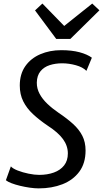

<svg xmlns="http://www.w3.org/2000/svg" viewBox="-20 -1032 569 1060"><path d="M194.1 8Q171.5 8 144.4 4.1Q117.3 0.2 90.7 -6.2Q64.1 -12.6 43.3 -20.6Q22.5 -28.6 12.5 -36.9L40 -113.4Q50.3 -101.4 77.7 -90.6Q105 -79.9 137.8 -73.2Q170.5 -66.5 196.6 -66.5Q241.6 -66.5 277.4 -79.5Q313.2 -92.4 333.9 -118.7Q354.6 -145 354.6 -184.8Q354.6 -227.2 327.8 -264Q301 -300.8 244.4 -337.4Q196.9 -369.5 162 -402.1Q127.2 -434.6 108.2 -472.8Q89.2 -511 89.2 -559.8Q89.2 -623.3 119.8 -666.8Q150.3 -710.2 202.4 -732.6Q254.4 -755 318.2 -755Q376.5 -755 419.1 -743.6Q461.8 -732.1 487.2 -713.4L457.1 -640.8Q437.1 -661.3 398.8 -671.9Q360.5 -682.5 323.2 -682.5Q286 -682.5 254.4 -672.4Q222.8 -662.2 203.5 -638.7Q184.1 -615.2 183.2 -576Q182.9 -543.2 198.6 -514Q214.2 -484.8 241.5 -458.9Q268.7 -432.9 303 -409.6Q349.8 -378.1 383.2 -347.9Q416.6 -317.6 434.5 -282.5Q452.4 -247.4 452.4 -201.3Q452.4 -130.5 417.8 -84.1Q383.3 -37.7 324.7 -14.8Q266.2 8 194.1 8ZM368.3 -817H290.5L173.4 -974.5L214.1 -1012.4L334.5 -888.7L489.2 -1012.4L528.8 -975.1Z"/></svg>

Font: Merriweather Sans Variable Regular
Style: Italic
Weight: 300
Italic angle: -8°
Designer: Eben Sorkin
Foundry: Eben Sorkin
Version: Version 2.001